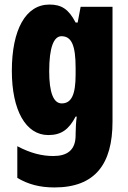

<svg xmlns="http://www.w3.org/2000/svg" viewBox="-20 -583 564 843"><path d="M197 -563C93 -563 32 -453 32 -272C32 -99 93 10 192 10C249 10 282 -14 312 -71H317C314 -51 312 -17 312 5V11C312 78 273 102 214 102C165 102 115 90 56 59V198C103 226 154 240 219 240C398 240 474 137 474 -49V-553H334L321 -484H312C281 -544 249 -563 197 -563ZM250 -424C294 -424 312 -384 312 -285V-256C312 -168 294 -129 251 -129C215 -129 196 -176 196 -270C196 -375 216 -424 250 -424Z"/></svg>

Font: Noto Sans Lao Looped ExtraCondensed Black
Style: Regular
Weight: 900
Width: 2
Designer: Mark Frömberg, Ben Mitchell
Foundry: The Fontpad Ltd
Version: Version 1.002